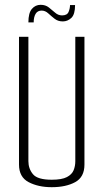

<svg xmlns="http://www.w3.org/2000/svg" viewBox="-20 -773 430 798"><path d="M195 5Q139 5 99 -16Q59 -37 59 -89V-620H98V-103Q98 -72 117 -49Q136 -26 195 -26Q237 -26 258 -37Q279 -48 286 -65.5Q293 -83 293 -103V-620H331V-89Q331 -37 292.5 -16Q254 5 195 5ZM98 -680Q98 -719 112.5 -736Q127 -753 149 -753Q169 -753 183 -742Q197 -731 209.5 -720Q222 -709 238 -709Q259 -709 265 -723.5Q271 -738 271 -752H292Q292 -713 276.5 -698.5Q261 -684 241 -684Q221 -684 207 -695Q193 -706 180.5 -717.5Q168 -729 153 -729Q136 -729 128 -715.5Q120 -702 120 -680Z"/></svg>

Font: Smooch Sans Light
Style: Regular
Weight: 300
Designer: Robert E. Leuschke
Foundry: Robert E. Leuschke
Version: Version 1.010; ttfautohint (v1.8.3)